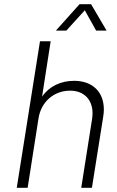

<svg xmlns="http://www.w3.org/2000/svg" viewBox="-20 -897 558 917"><path d="M385 -848 439 -751H489L415 -877H360L247 -751H297ZM334 -511C270 -511 216 -485 181 -436L222 -700H171L60 0H112L164 -332C176 -410 237 -464 315 -464C381 -464 422 -421 422 -356C422 -348 421 -339 420 -330L368 0H419L473 -340C475 -352 476 -363 476 -374C476 -458 422 -511 334 -511Z"/></svg>

Font: Arthouse Owned Light
Style: Italic
Weight: 300
Italic angle: -10°
Designer: Jeremy Tribby
Foundry: Tribby Type
Version: Version 1.000;PS 001.000;hotconv 1.0.88;makeotf.lib2.5.64775